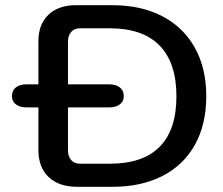

<svg xmlns="http://www.w3.org/2000/svg" viewBox="-20 -720 859 740"><path d="M128 -142V-306H83Q57 -306 41.5 -317.5Q26 -329 26 -349Q26 -371 41 -383Q56 -395 83 -395H128V-561Q128 -626 166.5 -663Q205 -700 273 -700H413Q524 -700 605.5 -657.5Q687 -615 731 -536Q775 -457 775 -349Q775 -241 731.5 -162.5Q688 -84 606.5 -42Q525 0 413 0H278Q207 0 167.5 -37.5Q128 -75 128 -142ZM403 -89Q531 -89 595.5 -154.5Q660 -220 660 -349Q660 -478 595 -544.5Q530 -611 403 -611H289Q267 -611 254.5 -597Q242 -583 242 -559V-395H400Q427 -395 442 -383Q457 -371 457 -349Q457 -329 441.5 -317.5Q426 -306 400 -306H242V-141Q242 -117 254.5 -103Q267 -89 289 -89Z"/></svg>

Font: Kodchasan SemiBold
Style: Regular
Weight: 600
Version: Version 1.000; ttfautohint (v1.6)